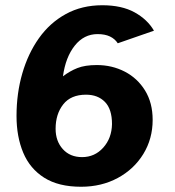

<svg xmlns="http://www.w3.org/2000/svg" viewBox="-20 -700 669 732"><path d="M289 12Q203 12 148.5 -22.5Q94 -57 68.5 -118Q43 -179 43 -258Q43 -344 65 -420Q87 -496 128.5 -554.5Q170 -613 231 -646.5Q292 -680 370 -680Q444 -680 493 -653Q542 -626 567 -583L429 -535Q418 -552 399 -561Q380 -570 352 -570Q300 -570 265 -526Q230 -482 220 -409Q246 -429 275 -440.5Q304 -452 349 -452Q407 -452 455.5 -427Q504 -402 533 -355Q562 -308 562 -243Q562 -171 526.5 -113Q491 -55 429 -21.5Q367 12 289 12ZM293 -101Q341 -101 373.5 -137Q406 -173 407 -227Q407 -284 380 -311.5Q353 -339 308 -339Q250 -339 221 -302Q192 -265 192 -209Q192 -162 219.5 -131.5Q247 -101 293 -101Z"/></svg>

Font: Atkinson Hyperlegible
Style: Bold Italic
Weight: 700
Italic angle: -12°
Designer: Elliott Scott, Megan Eiswerth, Linus Boman, Theodore Petrosky
Foundry: Braille Institute
Version: Version 1.006; ttfautohint (v1.8.3)